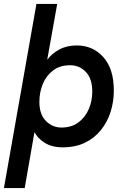

<svg xmlns="http://www.w3.org/2000/svg" viewBox="-23 -740 643 980"><path d="M-3 220 163 -720H269L218 -435Q241 -466 279 -487Q317 -508 369 -508Q451 -508 504.5 -448.5Q558 -389 558 -277Q558 -221 541.5 -169Q525 -117 492 -76Q459 -35 410.5 -11.5Q362 12 297 12Q241 12 204 -12Q167 -36 153 -66L103 220ZM291 -89Q342 -89 377 -115Q412 -141 430 -183Q448 -225 448 -272Q448 -338 415.5 -372.5Q383 -407 335 -407Q283 -407 248 -380.5Q213 -354 195.5 -311.5Q178 -269 178 -220Q178 -156 211.5 -122.5Q245 -89 291 -89Z"/></svg>

Font: DM Mono Medium
Style: Italic
Weight: 500
Italic angle: -10°
Designer: Colophon Foundry
Foundry: Colophon Foundry
Version: Version 1.000; ttfautohint (v1.8.2.53-6de2)